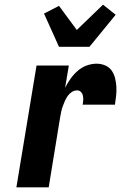

<svg xmlns="http://www.w3.org/2000/svg" viewBox="-20 -800 540 820"><path d="M50 0 136 -520H274L258 -425Q268 -445 281.5 -464Q295 -483 312.5 -498Q330 -513 351 -520.5Q372 -528 393 -528Q412 -528 429.5 -520.5Q447 -513 457 -498.5Q467 -484 471.5 -466Q476 -448 477 -429.5Q478 -411 476 -391.5Q474 -372 471 -353H333Q335 -363 335.5 -372.5Q336 -382 334 -391.5Q332 -401 325.5 -407.5Q319 -414 309 -414Q297 -414 286.5 -407Q276 -400 269 -390Q262 -380 257 -368.5Q252 -357 248 -346Q244 -335 241.5 -323.5Q239 -312 237 -300L188 0ZM232 -600 168 -742 232 -775 308 -672 420 -780 474 -737 362 -600Z"/></svg>

Font: Iosevka Term Curly Hv Obl
Style: Regular
Weight: 900
Italic angle: -9°
Designer: Belleve Invis
Foundry: Belleve Invis
Version: Version 32.3.0